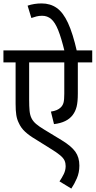

<svg xmlns="http://www.w3.org/2000/svg" viewBox="-20 -916 558 1120"><path d="M518 -552H434V-370Q434 -322 427 -294Q420 -266 404 -245Q371 -201 295 -192L277 -265Q297 -268 311 -274Q325 -280 335 -290Q346 -301 350.5 -317Q355 -333 355 -369V-552H150V-335Q150 -295 152.5 -269.5Q155 -244 164 -226Q173 -208 190.5 -193Q208 -178 238 -160L340 -98Q396 -64 419.5 -31Q443 2 443 50Q443 91 428 125Q413 159 396 184L327 142Q341 122 352 99.5Q363 77 363 53Q363 35 356.5 20.5Q350 6 330.5 -10.5Q311 -27 273 -50L185 -105Q151 -125 126.5 -147.5Q102 -170 89 -200Q79 -220 75 -245.5Q71 -271 71 -311V-552H0V-622H518ZM357 -615Q338 -694 319.5 -740Q301 -786 278.5 -805Q256 -824 226 -824Q207 -824 192 -820Q177 -816 163 -811L141 -883Q179 -896 223 -896Q273 -896 310.5 -870Q348 -844 376.5 -782.5Q405 -721 429 -615Z"/></svg>

Font: Noto Sans SemiCondensed
Style: Regular
Weight: 400
Width: 4
Designer: Monotype Design Team
Foundry: Monotype Imaging Inc.
Version: Version 2.013; ttfautohint (v1.8.4.7-5d5b)